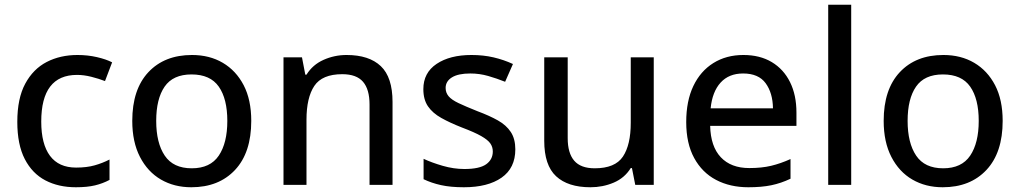

<svg xmlns="http://www.w3.org/2000/svg" viewBox="-20 -780 4302 810"><path d="M300 10Q227 10 171.5 -19Q116 -48 84.5 -109Q53 -170 53 -266Q53 -365 86.5 -427Q120 -489 177 -518.5Q234 -548 307 -548Q350 -548 389 -539Q428 -530 453 -517L423 -438Q397 -448 365.5 -456Q334 -464 305 -464Q154 -464 154 -267Q154 -172 191 -122.5Q228 -73 301 -73Q346 -73 379.5 -82.5Q413 -92 442 -107V-21Q414 -6 381 2Q348 10 300 10Z M1040 -270Q1040 -136 971.5 -63Q903 10 787 10Q715 10 659 -22.5Q603 -55 570.5 -118Q538 -181 538 -270Q538 -403 606 -475.5Q674 -548 790 -548Q864 -548 920 -515Q976 -482 1008 -420.5Q1040 -359 1040 -270ZM639 -270Q639 -177 675 -123.5Q711 -70 789 -70Q867 -70 903 -123.5Q939 -177 939 -270Q939 -363 903 -414.5Q867 -466 788 -466Q710 -466 674.5 -414.5Q639 -363 639 -270Z M1442 -548Q1537 -548 1586.5 -501Q1636 -454 1636 -350V0H1539V-339Q1539 -403 1511.5 -435Q1484 -467 1424 -467Q1339 -467 1306 -417.5Q1273 -368 1273 -275V0H1176V-538H1254L1268 -465H1273Q1299 -507 1345 -527.5Q1391 -548 1442 -548Z M2154 -150Q2154 -71 2096 -30.5Q2038 10 1937 10Q1881 10 1840.5 1Q1800 -8 1767 -24V-110Q1801 -94 1847.5 -80.5Q1894 -67 1939 -67Q2003 -67 2031 -87Q2059 -107 2059 -141Q2059 -160 2048.5 -175Q2038 -190 2010 -206Q1982 -222 1929 -242Q1878 -262 1841.5 -282.5Q1805 -303 1785.5 -331.5Q1766 -360 1766 -404Q1766 -473 1822 -510.5Q1878 -548 1969 -548Q2019 -548 2062 -538Q2105 -528 2144 -510L2111 -435Q2076 -449 2039.5 -459.5Q2003 -470 1964 -470Q1913 -470 1886.5 -453.5Q1860 -437 1860 -409Q1860 -389 1872.5 -374Q1885 -359 1914.5 -345Q1944 -331 1994 -311Q2045 -292 2080.5 -272Q2116 -252 2135 -223Q2154 -194 2154 -150Z M2738 -538V0H2660L2646 -71H2641Q2615 -29 2569 -9.5Q2523 10 2471 10Q2376 10 2326 -36.5Q2276 -83 2276 -186V-538H2375V-197Q2375 -134 2402.5 -102Q2430 -70 2489 -70Q2575 -70 2608 -119.5Q2641 -169 2641 -262V-538Z M3116 -548Q3186 -548 3236 -518Q3286 -488 3313 -433.5Q3340 -379 3340 -305V-249H2976Q2978 -162 3021 -116.5Q3064 -71 3141 -71Q3193 -71 3233 -80.5Q3273 -90 3315 -109V-26Q3275 -7 3234 1.5Q3193 10 3137 10Q3060 10 3001 -21Q2942 -52 2908.5 -113.5Q2875 -175 2875 -265Q2875 -354 2905 -417Q2935 -480 2989.5 -514Q3044 -548 3116 -548ZM3115 -470Q3055 -470 3020 -431.5Q2985 -393 2978 -323H3241Q3240 -388 3210 -429Q3180 -470 3115 -470Z M3571 0H3474V-760H3571Z M4210 -270Q4210 -136 4141.5 -63Q4073 10 3957 10Q3885 10 3829 -22.5Q3773 -55 3740.5 -118Q3708 -181 3708 -270Q3708 -403 3776 -475.5Q3844 -548 3960 -548Q4034 -548 4090 -515Q4146 -482 4178 -420.5Q4210 -359 4210 -270ZM3809 -270Q3809 -177 3845 -123.5Q3881 -70 3959 -70Q4037 -70 4073 -123.5Q4109 -177 4109 -270Q4109 -363 4073 -414.5Q4037 -466 3958 -466Q3880 -466 3844.5 -414.5Q3809 -363 3809 -270Z"/></svg>

Font: Noto Sans Sundanese Medium
Style: Regular
Weight: 500
Version: Version 2.003